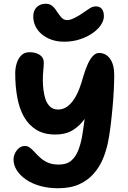

<svg xmlns="http://www.w3.org/2000/svg" viewBox="-20 -993 679 1022"><path d="M322 -771Q284 -771 253.5 -782Q223 -793 201.5 -811.5Q180 -830 168.5 -854Q157 -878 157 -905Q157 -937 175.5 -955Q194 -973 224 -973Q244 -973 258 -961.5Q272 -950 282 -933Q294 -915 306.5 -900.5Q319 -886 338 -886Q354 -886 379.5 -899Q405 -912 427 -928Q442 -939 458 -949Q474 -959 490 -959Q512 -959 522.5 -945Q533 -931 533 -907Q533 -884 517 -860Q501 -836 472 -816Q443 -796 404.5 -783.5Q366 -771 322 -771ZM289 9Q238 9 194.5 -3Q151 -15 119 -37Q87 -59 69.5 -86.5Q52 -114 52 -145Q52 -161 60 -177.5Q68 -194 81.5 -205Q95 -216 113 -216Q128 -216 140.5 -206Q153 -196 166 -181.5Q179 -167 196 -152Q213 -137 236 -127Q259 -117 293 -117Q336 -117 360 -138.5Q384 -160 397 -194Q410 -228 417 -267Q421 -290 426 -325.5Q431 -361 435.5 -400.5Q440 -440 443.5 -478Q447 -516 450 -546.5Q453 -577 454 -591L488 -459Q463 -408 435 -366.5Q407 -325 369 -301Q331 -277 274 -277Q214 -277 173.5 -302Q133 -327 108 -370.5Q83 -414 72 -474Q61 -534 61 -603Q61 -631 69 -656.5Q77 -682 93.5 -698.5Q110 -715 137 -715Q171 -715 192 -700.5Q213 -686 213 -661Q213 -642 210.5 -617.5Q208 -593 208 -567Q208 -544 211 -517Q214 -490 222 -465.5Q230 -441 246.5 -425.5Q263 -410 289 -410Q316 -410 337.5 -425.5Q359 -441 375.5 -467Q392 -493 403.5 -524Q415 -555 423 -585Q433 -619 445.5 -648Q458 -677 473.5 -694Q489 -711 507 -711Q544 -711 566 -680Q588 -649 588 -594Q588 -564 586 -520Q584 -476 579.5 -425.5Q575 -375 569 -325.5Q563 -276 555 -236Q546 -192 528.5 -149Q511 -106 480 -70Q449 -34 402.5 -12.5Q356 9 289 9Z"/></svg>

Font: Shantell Sans
Style: Bold
Weight: 700
Designer: Stephen Nixon, Anya Danilova, Shantell Martin
Foundry: Arrow Type
Version: Version 1.011;[c5ecc13dd]